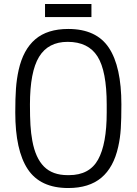

<svg xmlns="http://www.w3.org/2000/svg" viewBox="-20 -937 689 968"><path d="M441 -851ZM441 -851H207V-917H441ZM324 11Q183 11 120 -84Q57 -179 57 -370Q57 -442 60.5 -490.5Q64 -539 74 -584Q97 -687 158 -739Q219 -791 324 -791Q466 -791 529 -696Q592 -601 592 -410Q592 -337 589 -289Q586 -241 576 -197Q553 -93 491 -41Q429 11 324 11ZM328 -54Q431 -54 474.5 -132.5Q518 -211 518 -370V-410Q518 -579 471.5 -652.5Q425 -726 321 -726Q223 -726 177 -650.5Q131 -575 131 -410Q131 -348 133.5 -306.5Q136 -265 143 -227Q159 -140 202 -97Q245 -54 321 -54Z"/></svg>

Font: Tanohe Sans
Style: Regular
Weight: 400
Designer: Village Type and Design LLC & Cristiano Sobral
Foundry: Cooper Hewitt Smithsonian Design Museum
Version: Version 1.00;September 29, 2021;FontCreator 13.0.0.2655 64-b